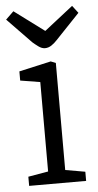

<svg xmlns="http://www.w3.org/2000/svg" viewBox="-59 -739 396 772"><g transform="rotate(-5 139.0 -353.0)"><path d="M27 0V-37L108 -51V-412L28 -425V-462L157 -491L177 -483V-51L257 -37V0ZM139 -546Q126 -546 112.5 -556Q99 -566 90 -574L-7 -674L25 -705L146 -615L262 -706L285 -676L188 -574Q178 -563 165.5 -554.5Q153 -546 139 -546Z"/></g></svg>

Font: Faustina Light
Style: Regular
Weight: 300
Designer: Alfonso Garcia
Foundry: http://www.omnibus-type.com
Version: Version 1.200